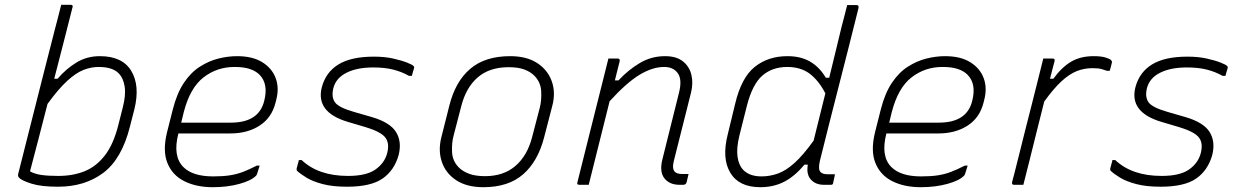

<svg xmlns="http://www.w3.org/2000/svg" viewBox="-20 -770 5180 800"><path d="M282 -739Q265 -671 245.5 -595.5Q226 -520 206 -442H220Q255 -483 298.5 -509.5Q342 -536 396 -536Q490 -536 527 -474.5Q564 -413 540 -315L521 -241Q487 -107 410 -49.5Q333 8 222 8Q152 8 112 -4.5Q72 -17 60 -29Q53 -36 56 -46Q83 -152 107.5 -250Q132 -348 157 -445.5Q182 -543 209 -649Q216 -675 222.5 -700.5Q229 -726 235 -750H274Q286 -750 282 -739ZM391 -491Q359 -491 327.5 -478.5Q296 -466 259.5 -432.5Q223 -399 178 -337Q159 -261 140 -189.5Q121 -118 105 -56Q125 -45 152.5 -41Q180 -37 223 -37Q284 -37 332.5 -56.5Q381 -76 417 -122.5Q453 -169 473 -249L491 -320Q505 -373 499.5 -409Q494 -445 474 -465Q448 -491 391 -491Z M968 -536Q1032 -536 1072.5 -511Q1113 -486 1128.5 -445Q1144 -404 1131 -354L1128 -342Q1112 -279 1061.5 -246.5Q1011 -214 940 -214H723V-213Q699 -119 744 -74Q783 -35 868 -35Q909 -35 938 -39.5Q967 -44 993 -54Q1019 -64 1050 -80H1062Q1060 -72 1056.5 -62.5Q1053 -53 1051 -45Q1050 -41 1046 -37Q1026 -17 976.5 -3.5Q927 10 867 10Q798 10 748 -15Q698 -40 677.5 -91Q657 -142 676 -219L700 -314Q717 -381 746 -424.5Q775 -468 812.5 -492Q850 -516 890 -526Q930 -536 968 -536ZM957 -491Q884 -491 828 -447.5Q772 -404 746 -304L735 -259H942Q1059 -259 1081 -350Q1099 -421 1061 -459Q1046 -474 1021 -482.5Q996 -491 957 -491Z M1430 -37Q1506 -37 1544 -63.5Q1582 -90 1593 -131Q1604 -173 1585.5 -197Q1567 -221 1504 -240L1430 -262Q1294 -302 1321 -407Q1338 -470 1391 -502Q1444 -534 1538 -534Q1583 -534 1618.5 -526Q1654 -518 1676.5 -509Q1699 -500 1703 -495Q1707 -491 1705 -485Q1702 -475 1700 -468.5Q1698 -462 1696 -454H1684Q1654 -471 1618.5 -480Q1583 -489 1535 -489Q1468 -489 1424 -467Q1380 -445 1369 -403Q1360 -366 1375.5 -344Q1391 -322 1454 -304L1530 -282Q1605 -260 1630 -220Q1655 -180 1641 -124Q1623 -60 1574 -26Q1525 8 1426 8Q1366 8 1324.5 -3Q1283 -14 1257.5 -29.5Q1232 -45 1218 -58Q1215 -61 1216 -68Q1219 -81 1221.5 -88.5Q1224 -96 1225 -103H1237Q1307 -37 1430 -37Z M2106 -536Q2174 -536 2218 -507.5Q2262 -479 2279 -431.5Q2296 -384 2281 -328L2247 -197Q2221 -97 2159.5 -43.5Q2098 10 1994 10Q1925 10 1881 -19Q1837 -48 1821 -95.5Q1805 -143 1819 -198L1852 -329Q1877 -430 1939 -483Q2001 -536 2106 -536ZM2099 -490Q2020 -490 1971 -448Q1922 -406 1902 -328L1870 -205Q1862 -176 1863.5 -137.5Q1865 -99 1892 -72Q1908 -56 1934.5 -46Q1961 -36 2001 -36Q2078 -36 2127.5 -78.5Q2177 -121 2197 -198L2229 -321Q2237 -351 2235 -389.5Q2233 -428 2206 -455Q2190 -471 2164.5 -480.5Q2139 -490 2099 -490Z M2515 -526H2554Q2564 -526 2562 -515Q2557 -495 2552 -475Q2547 -455 2542 -435H2557Q2598 -479 2646 -507.5Q2694 -536 2751 -536Q2799 -536 2826 -514Q2853 -492 2861 -457.5Q2869 -423 2859 -383Q2841 -310 2823.5 -242Q2806 -174 2788 -101Q2779 -67 2792 -54Q2801 -45 2823 -45H2849Q2847 -36 2845 -28Q2843 -20 2841 -11Q2838 0 2827 0H2812Q2769 0 2748 -27.5Q2727 -55 2740 -106Q2757 -174 2774 -242.5Q2791 -311 2809 -383Q2823 -438 2804.5 -464.5Q2786 -491 2747 -491Q2699 -491 2645 -458.5Q2591 -426 2520 -348Q2498 -261 2476.5 -174Q2455 -87 2433 0H2394Q2382 0 2386 -11Q2412 -115 2438 -219Q2464 -323 2490 -426Z M3261 -536Q3317 -536 3356 -513Q3395 -490 3421 -446H3435Q3448 -499 3461 -552.5Q3474 -606 3487 -660Q3492 -680 3497.5 -700Q3503 -720 3510 -749H3548Q3560 -749 3557 -736Q3518 -579 3476.5 -417.5Q3435 -256 3396 -99Q3388 -64 3399 -53Q3408 -44 3427 -44H3459Q3458 -37 3455.5 -26.5Q3453 -16 3451 -6Q3450 0 3442 0H3413Q3378 0 3358.5 -22Q3339 -44 3346 -84H3332Q3291 -35 3247 -12.5Q3203 10 3148 10Q3059 10 3023 -50Q2987 -110 3012 -209L3043 -337Q3069 -447 3125 -491.5Q3181 -536 3261 -536ZM3078 -61Q3104 -35 3153 -35Q3188 -35 3221.5 -47Q3255 -59 3291 -91.5Q3327 -124 3370 -184Q3382 -233 3394.5 -282.5Q3407 -332 3419 -381Q3391 -435 3353.5 -463Q3316 -491 3260 -491Q3198 -491 3156.5 -455Q3115 -419 3092 -329L3061 -206Q3048 -153 3053 -117Q3058 -81 3078 -61Z M3918 -536Q3982 -536 4022.5 -511Q4063 -486 4078.5 -445Q4094 -404 4081 -354L4078 -342Q4062 -279 4011.5 -246.5Q3961 -214 3890 -214H3673V-213Q3649 -119 3694 -74Q3733 -35 3818 -35Q3859 -35 3888 -39.5Q3917 -44 3943 -54Q3969 -64 4000 -80H4012Q4010 -72 4006.5 -62.5Q4003 -53 4001 -45Q4000 -41 3996 -37Q3976 -17 3926.5 -3.5Q3877 10 3817 10Q3748 10 3698 -15Q3648 -40 3627.5 -91Q3607 -142 3626 -219L3650 -314Q3667 -381 3696 -424.5Q3725 -468 3762.5 -492Q3800 -516 3840 -526Q3880 -536 3918 -536ZM3907 -491Q3834 -491 3778 -447.5Q3722 -404 3696 -304L3685 -259H3892Q4009 -259 4031 -350Q4049 -421 4011 -459Q3996 -474 3971 -482.5Q3946 -491 3907 -491Z M4244 0H4205Q4195 0 4197 -11Q4199 -18 4207 -49Q4215 -80 4226.5 -126.5Q4238 -173 4251.5 -226.5Q4265 -280 4278.5 -332.5Q4292 -385 4302 -426L4327 -526H4366Q4377 -526 4374 -515Q4373 -512 4368 -492.5Q4363 -473 4355 -442H4369Q4404 -490 4443 -513Q4482 -536 4537 -536Q4568 -536 4586 -530.5Q4604 -525 4609 -520Q4614 -515 4613 -510Q4611 -501 4609 -493.5Q4607 -486 4604 -475H4592Q4583 -478 4570.5 -482Q4558 -486 4532 -486Q4497 -486 4466 -473.5Q4435 -461 4402.5 -431Q4370 -401 4331 -347Q4317 -292 4301.5 -229.5Q4286 -167 4271 -107Q4256 -47 4244 0Z M4820 -37Q4896 -37 4934 -63.5Q4972 -90 4983 -131Q4994 -173 4975.5 -197Q4957 -221 4894 -240L4820 -262Q4684 -302 4711 -407Q4728 -470 4781 -502Q4834 -534 4928 -534Q4973 -534 5008.5 -526Q5044 -518 5066.5 -509Q5089 -500 5093 -495Q5097 -491 5095 -485Q5092 -475 5090 -468.5Q5088 -462 5086 -454H5074Q5044 -471 5008.5 -480Q4973 -489 4925 -489Q4858 -489 4814 -467Q4770 -445 4759 -403Q4750 -366 4765.5 -344Q4781 -322 4844 -304L4920 -282Q4995 -260 5020 -220Q5045 -180 5031 -124Q5013 -60 4964 -26Q4915 8 4816 8Q4756 8 4714.5 -3Q4673 -14 4647.5 -29.5Q4622 -45 4608 -58Q4605 -61 4606 -68Q4609 -81 4611.5 -88.5Q4614 -96 4615 -103H4627Q4697 -37 4820 -37Z"/></svg>

Font: Recursive Sn Lnr St Lt
Style: Italic
Weight: 300
Italic angle: -15°
Version: Version 1.079;hotconv 1.0.112;makeotfexe 2.5.65598; ttfautoh